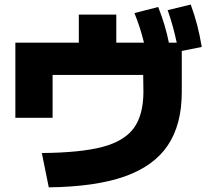

<svg xmlns="http://www.w3.org/2000/svg" viewBox="-20 -803 904 836"><path d="M604.5 -402.3 603.5 -476.6H209V-290H46.9V-617.2H323.2V-739.3H486.3V-617.2H606.9Q591.8 -680.7 565.4 -746.1L668.9 -772.5Q700.7 -691.9 715.3 -617.2H749.5Q734.4 -689.5 710 -758.8L810.5 -783.2Q827.1 -737.8 838.6 -693.6Q850.1 -649.4 858.4 -598.6L771.5 -581.1V-402.3Q771.5 -260.3 710.4 -169.7Q649.4 -79.1 522 -34.4Q394.5 10.3 192.4 12.7L162.1 -136.7Q331.1 -138.2 426 -163.3Q521 -188.5 562.5 -245.1Q604 -301.8 604.5 -402.3Z"/></svg>

Font: Pretendard GOV Black
Style: Regular
Weight: 900
Designer: Base glyphs from Inter by Rasmus Andersson; Hangeul glyphs from Noto Sans CJK(Source Han Sans) by Jang Soo-young and Kan
Foundry: Kil Hyung-jin
Version: Version 1.309